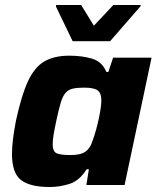

<svg xmlns="http://www.w3.org/2000/svg" viewBox="-20 -741 629 769"><path d="M179 8Q100 8 64 -20Q28 -48 28 -125Q28 -150 32 -183.5Q36 -217 44 -258Q66 -360 92.5 -416.5Q119 -473 158.5 -495.5Q198 -518 257 -518Q309 -518 349 -506Q389 -494 406 -453H414L433 -510H587L479 0H326L336 -63H327Q298 -17 258.5 -4.5Q219 8 179 8ZM261 -120Q296 -120 314.5 -129Q333 -138 344 -160Q350 -174 357.5 -197Q365 -220 371.5 -247Q378 -274 382 -299Q386 -324 386 -339Q386 -368 371 -379Q356 -390 317 -390Q289 -390 271.5 -386Q254 -382 242.5 -369Q231 -356 223 -329Q215 -302 205 -255Q198 -222 194.5 -200Q191 -178 191 -163Q191 -134 207 -127Q223 -120 261 -120ZM271 -576 204 -715 205 -721H305L356 -638L434 -721H544L542 -715L421 -576Z"/></svg>

Font: Saira
Style: Bold Italic
Weight: 700
Italic angle: -12°
Designer: Hector Gatti with collaboration of the Omnibus-Type team
Foundry: Omnibus-Type
Version: Version 1.100; ttfautohint (v1.8.3)